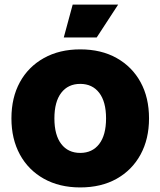

<svg xmlns="http://www.w3.org/2000/svg" viewBox="-20 -810 702 840"><path d="M331 10Q240 10 172 -28Q104 -66 67 -134Q30 -202 30 -292Q30 -383 67 -450.5Q104 -518 172 -556Q240 -594 331 -594Q423 -594 490.5 -556Q558 -518 595 -450.5Q632 -383 632 -292Q632 -202 595 -134Q558 -66 490.5 -28Q423 10 331 10ZM331 -141Q384 -141 414 -180Q444 -219 444 -292Q444 -365 414 -404Q384 -443 331 -443Q278 -443 248 -404Q218 -365 218 -292Q218 -219 248 -180Q278 -141 331 -141ZM259 -646 298 -790H497L403 -646Z"/></svg>

Font: BDO Grotesk Black
Style: Regular
Weight: 900
Designer: Deni Anggara
Foundry: Lokal Container
Version: Version 2.000